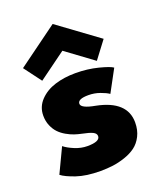

<svg xmlns="http://www.w3.org/2000/svg" viewBox="-127 -737 692 829"><g transform="rotate(-20 219.5 -322.0)"><path d="M88 -440.5 28.5 -520 214 -655.5 399 -520 339 -440.5 214 -532.5ZM233 -422.5Q288.5 -422.5 337.2 -410Q386 -397.5 399.5 -387.5L345 -286.5Q331.5 -296 306.2 -305Q281 -314 253.5 -314Q204.5 -314 204.5 -292Q204.5 -271.5 268.5 -260Q403.5 -233 403.5 -134.5Q403.5 -99.5 390 -72.8Q376.5 -46 355.2 -30.2Q334 -14.5 305 -4.8Q276 5 249 8.5Q222 12 192 12Q127 12 82.2 -3.2Q37.5 -18.5 18.5 -33.5L72 -146Q88.5 -132.5 117.5 -120.5Q146.5 -108.5 175 -108.5Q233 -108.5 233 -133.5Q233 -146 218.2 -153.2Q203.5 -160.5 170.5 -167Q153.5 -170.5 137.8 -175.8Q122 -181 103.5 -191.5Q85 -202 71.8 -215.8Q58.5 -229.5 49.5 -250.5Q40.5 -271.5 40.5 -297Q40.5 -337.5 68.5 -366.8Q96.5 -396 139 -409.2Q181.5 -422.5 233 -422.5Z"/></g></svg>

Font: League Spartan ExtraBold
Style: Regular
Weight: 800
Foundry: The League of Moveable Type
Version: Version 2.002